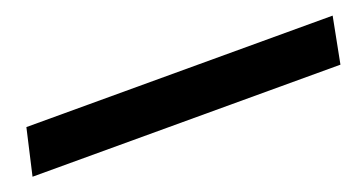

<svg xmlns="http://www.w3.org/2000/svg" viewBox="-53 -30 605 319"><g transform="rotate(-20 250.0 129.5)"><path d="M530.3 89.4 514.6 170.4H-29.8L-11.2 89.4Z"/></g></svg>

Font: Vesper Libre Medium
Style: Regular
Weight: 500
Designer: Robert Keller & Kimya Gandhi
Foundry: Mota Italic
Version: Version 1.058